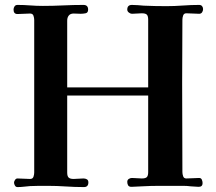

<svg xmlns="http://www.w3.org/2000/svg" viewBox="-20 -752 877 780"><path d="M805 -715Q805 -708 801 -702Q797 -696 789 -696Q776 -696 763.5 -697Q751 -698 737 -698Q727 -698 724 -689Q721 -680 721 -672Q721 -608 720.5 -544.5Q720 -481 720 -416Q720 -325 720.5 -234.5Q721 -144 721 -53Q721 -45 724 -36Q727 -27 737 -27Q751 -27 763.5 -28Q776 -29 789 -29Q797 -29 800 -22Q803 -15 803 -8Q803 7 787 7Q779 7 771 6Q763 5 755 5Q740 3 725 3Q710 3 695 3Q660 3 625.5 3Q591 3 556 5Q546 5 535.5 6Q525 7 514 7Q504 7 500.5 1Q497 -5 497 -13Q497 -21 503 -25Q509 -29 516 -29Q527 -29 536.5 -28Q546 -27 556 -27Q571 -27 576.5 -32.5Q582 -38 582 -53V-364H253V-51Q253 -36 259 -30.5Q265 -25 279 -25Q289 -25 299 -26Q309 -27 319 -27Q327 -27 333 -23.5Q339 -20 339 -11Q339 8 321 8Q284 8 247.5 5.5Q211 3 175 3Q157 3 138.5 3Q120 3 102 4Q89 5 76.5 6.5Q64 8 51 8Q44 8 40.5 1.5Q37 -5 37 -10Q37 -15 41 -21Q45 -27 51 -27Q64 -27 76.5 -26Q89 -25 102 -25Q113 -25 116 -34Q119 -43 119 -51Q119 -150 119 -249Q119 -348 119 -447Q119 -503 119 -559.5Q119 -616 119 -671Q119 -679 116 -688Q113 -697 102 -697Q89 -697 76.5 -696Q64 -695 51 -695Q35 -695 35 -713Q35 -720 39 -726Q43 -732 51 -732Q77 -732 102.5 -730Q128 -728 154 -728Q195 -728 236.5 -730Q278 -732 319 -732Q338 -732 338 -713Q338 -700 327.5 -698Q317 -696 308 -696Q301 -696 294 -696.5Q287 -697 279 -697Q266 -697 259.5 -689Q253 -681 253 -668V-397H582V-672Q582 -687 576.5 -692.5Q571 -698 556 -698Q546 -698 536.5 -697Q527 -696 516 -696Q510 -696 503.5 -701Q497 -706 497 -713Q497 -732 516 -732Q528 -732 540 -731Q552 -730 564 -729Q587 -728 610 -727.5Q633 -727 656 -727Q689 -727 722.5 -729.5Q756 -732 789 -732Q797 -732 801 -727Q805 -722 805 -715Z"/></svg>

Font: Kaisei Tokumin
Style: Bold
Weight: 700
Designer: Font-Kai, 金井和夫
Foundry: KAZUO KANAI
Version: Version 5.003